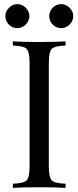

<svg xmlns="http://www.w3.org/2000/svg" viewBox="-20 -908 379 928"><path d="M216 -602V-106Q216 -51 230 -36.5Q244 -22 297 -20V0Q250 -3 170 -3Q84 -3 42 0V-20Q95 -22 109 -36.5Q123 -51 123 -106V-602Q123 -657 109 -671.5Q95 -686 42 -688V-708Q82 -705 170 -705Q250 -705 297 -708V-688Q244 -686 230 -671.5Q216 -657 216 -602ZM64 -772Q40 -772 23 -789Q6 -806 6 -830Q6 -853 23.5 -870.5Q41 -888 64 -888Q87 -888 104.5 -870.5Q122 -853 122 -830Q122 -807 104.5 -789.5Q87 -772 64 -772ZM276 -772Q252 -772 235 -789Q218 -806 218 -830Q218 -854 235 -871Q252 -888 276 -888Q299 -888 316.5 -870.5Q334 -853 334 -830Q334 -807 316.5 -789.5Q299 -772 276 -772Z"/></svg>

Font: Playfair Display
Style: Regular
Weight: 400
Designer: Claus Eggers S?rensen
Foundry: Claus Eggers S?rensen
Version: Version 1.003